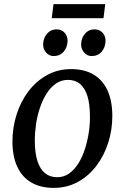

<svg xmlns="http://www.w3.org/2000/svg" viewBox="-20 -904 608 935"><path d="M326.5 -567.5Q391 -567.5 435.8 -540.8Q480.5 -514 503.8 -463Q527 -412 527 -339Q527 -271.5 507 -208.8Q487 -146 449.2 -96.2Q411.5 -46.5 358.8 -17.8Q306 11 241 11Q178 11 133 -15Q88 -41 64.5 -91.2Q41 -141.5 40.5 -213Q40.5 -282 60.5 -345.5Q80.5 -409 118.2 -459Q156 -509 208.8 -538.2Q261.5 -567.5 326.5 -567.5ZM311 -515Q278 -515 252 -496.8Q226 -478.5 206.8 -448Q187.5 -417.5 174.5 -379Q161.5 -340.5 155.5 -299.5Q149.5 -258.5 149.5 -219.5Q149.5 -159 162.5 -119.2Q175.5 -79.5 199.8 -60.2Q224 -41 258.5 -41Q291 -41 316.5 -59Q342 -77 361.2 -107.5Q380.5 -138 393 -176.5Q405.5 -215 412 -256Q418.5 -297 418 -335.5Q418 -396.5 405.8 -436Q393.5 -475.5 370 -495.2Q346.5 -515 311 -515ZM240.5 -631Q219.5 -631 204.5 -648.2Q189.5 -665.5 190 -689Q191 -719.5 209.2 -740.2Q227.5 -761 255 -761Q280.5 -761 295 -744.2Q309.5 -727.5 309 -705Q308.5 -674 290.2 -652.5Q272 -631 240.5 -631ZM426 -631Q405 -631 389.8 -648.2Q374.5 -665.5 375 -689Q376 -719.5 394 -740.2Q412 -761 440 -761Q465.5 -761 480 -744.2Q494.5 -727.5 494 -705Q493.5 -674 475.2 -652.5Q457 -631 426 -631ZM240.5 -884H492.5L484 -815.5H232Z"/></svg>

Font: Merriweather 20pt
Style: Italic
Weight: 400
Italic angle: -7.8°
Version: Version 2.101